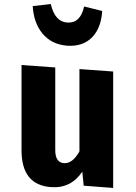

<svg xmlns="http://www.w3.org/2000/svg" viewBox="-20 -909 667 945"><path d="M189 -744Q146 -796 141 -879L230 -889Q250 -802 311 -798Q376 -794 394 -877L483 -855Q478 -773 435 -727Q389 -679 311 -684Q234 -690 189 -744ZM537 16 392 5 385 -64Q329 19 232 12Q86 2 86 -169V-589L252 -577V-170Q252 -109 295 -106Q337 -103 371 -164V-569L537 -557Z"/></svg>

Font: Xiangcui Wave Sans Xiangcui Wave Sans
Style: Regular
Weight: 800
Width: 3
Version: Version 0.920;March 28, 2024;FontCreator 14.0.0.2814 64-bit